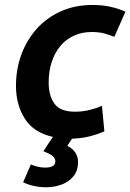

<svg xmlns="http://www.w3.org/2000/svg" viewBox="-20 -558 537 791"><path d="M169.5 213.5Q144.5 213.5 120.2 208.2Q96 203 75.2 193L107.2 119.5Q119.8 125 135.4 128.8Q151 132.5 165.5 132.5Q186.2 132.5 197.1 126.2Q208 120 208 107Q208 95 198.5 86Q189 77 158.8 65.2Q167.8 50.8 177.9 35.8Q188 20.8 198 6Q118.2 -11.8 82 -69.5Q45.8 -127.2 45.8 -204Q45.8 -272 67.6 -332.1Q89.5 -392.2 130.4 -438.4Q171.2 -484.5 229.8 -511Q288.2 -537.5 361 -537.5Q402 -537.5 435.4 -530Q468.8 -522.5 496.8 -509.8L451 -406.2Q430.5 -414.5 408.8 -420.4Q387 -426.2 358.2 -426.2Q317.5 -426.2 284.5 -411.1Q251.5 -396 228.2 -367.9Q205 -339.8 192.8 -301.8Q180.5 -263.8 180.5 -218Q180.5 -163.8 204.4 -130.8Q228.2 -97.8 289 -97.8Q321 -97.8 350.9 -105.4Q380.8 -113 400 -122.2L410 -16.5Q385.8 -6 352.9 2.8Q320 11.5 276.8 13.5Q271 21.2 266.1 29.1Q261.2 37 257.5 42.8Q279.8 54 290.6 71.1Q301.5 88.2 301.5 109Q301.5 145.2 282.6 168.2Q263.8 191.2 233.8 202.4Q203.8 213.5 169.5 213.5Z"/></svg>

Font: Ubuntu Sans
Style: Italic
Weight: 400
Italic angle: -13.5°
Designer: Dalton Maag Ltd
Foundry: Dalton Maag Ltd
Version: Version 1.006